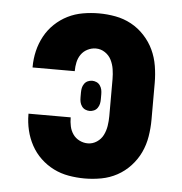

<svg xmlns="http://www.w3.org/2000/svg" viewBox="-44 -570 588 621"><g transform="rotate(5 250.0 -260.0)"><path d="M253 8Q227 8 201 3.5Q175 -1 152 -12.5Q129 -24 110 -42Q91 -60 78.5 -83Q66 -106 60 -131.5Q54 -157 54 -183V-185H191V-184Q191 -170 194 -156Q197 -142 205 -130.5Q213 -119 226 -112.5Q239 -106 253 -106Q269 -106 282.5 -115Q296 -124 303 -138Q310 -152 312.5 -168Q315 -184 315 -200V-320Q315 -336 312.5 -352Q310 -368 303 -382Q296 -396 282.5 -405Q269 -414 253 -414Q239 -414 226 -407.5Q213 -401 205 -389.5Q197 -378 194 -364Q191 -350 191 -336V-335H54V-337Q54 -363 60 -388.5Q66 -414 78.5 -437Q91 -460 110 -478Q129 -496 152 -507.5Q175 -519 201 -523.5Q227 -528 253 -528Q280 -528 307 -523Q334 -518 358 -505Q382 -492 401 -471.5Q420 -451 431.5 -426.5Q443 -402 447.5 -374.5Q452 -347 452 -320V-200Q452 -173 447.5 -145.5Q443 -118 431.5 -93.5Q420 -69 401 -48.5Q382 -28 358 -15Q334 -2 307 3Q280 8 253 8ZM250 -211Q243 -211 236 -214Q229 -217 224.5 -223.5Q220 -230 218.5 -237Q217 -244 217 -252V-268Q217 -276 218.5 -283Q220 -290 224.5 -296.5Q229 -303 236 -306Q243 -309 250 -309Q257 -309 264 -306Q271 -303 275.5 -296.5Q280 -290 281.5 -283Q283 -276 283 -268V-252Q283 -244 281.5 -237Q280 -230 275.5 -223.5Q271 -217 264 -214Q257 -211 250 -211Z"/></g></svg>

Font: Iosevka SS18 Heavy
Style: Regular
Weight: 900
Monospace: yes
Designer: Belleve Invis
Foundry: Belleve Invis
Version: Version 25.1.1; ttfautohint (v1.8.4)